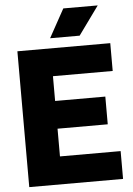

<svg xmlns="http://www.w3.org/2000/svg" viewBox="-62 -996 722 1042"><g transform="rotate(-5 299.0 -475.0)"><path d="M235 -151.5H565.5V0H54.5V-740H560.5V-588.5H235V-453.5H508.5V-302.5H235ZM237.5 -795 323 -950H510.5L398.5 -795Z"/></g></svg>

Font: Encode Sans Semi Condensed ExBd
Style: Regular
Weight: 800
Width: 4
Designer: Multiple Designers
Foundry: Impallari Type
Version: Version 2.000